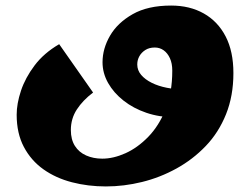

<svg xmlns="http://www.w3.org/2000/svg" viewBox="-20 -422 900 691"><path d="M361 249Q297 249 239 234Q181 219 136.5 187.5Q92 156 66 107Q40 58 40 -9Q40 -49 55.5 -95.5Q71 -142 104.5 -186.5Q138 -231 193 -263L315 -89Q278 -61 256.5 -28Q235 5 235 46Q235 80 249.5 103Q264 126 290 137.5Q316 149 348 149Q388 149 431.5 129.5Q475 110 513.5 70.5Q552 31 576 -28.5Q600 -88 600 -168Q600 -194 591.5 -212.5Q583 -231 569 -241Q555 -251 537 -251Q517 -251 503 -242Q489 -233 481.5 -219.5Q474 -206 474 -190Q474 -169 488 -152.5Q502 -136 526 -124Q550 -112 581 -106Q612 -100 646 -100L609 0Q554 0 507 -16Q460 -32 424.5 -60Q389 -88 369 -123.5Q349 -159 349 -198Q349 -247 376 -293.5Q403 -340 457.5 -371Q512 -402 596 -402Q663 -402 713.5 -373.5Q764 -345 792 -291Q820 -237 820 -159Q820 -77 793.5 -11Q767 55 720.5 103.5Q674 152 615 184.5Q556 217 491 233Q426 249 361 249Z"/></svg>

Font: Marhey Light
Style: Regular
Weight: 300
Designer: Nur Syamsi & Bustanul Arifin
Foundry: Namelatype
Version: Version 1.000